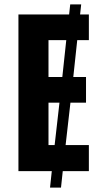

<svg xmlns="http://www.w3.org/2000/svg" viewBox="-20 -780 467 875"><path d="M385 0H266L258 75H208L216 0H64V-714H295L300 -760H350L345 -714H385V-597H332L314 -429H372V-312H301L279 -119H385ZM201 -429H264L282 -597H201ZM201 -119H229L251 -312H201Z"/></svg>

Font: Noto Sans ExtraCondensed
Style: Bold
Weight: 700
Width: 2
Designer: Monotype Design Team
Foundry: Monotype Imaging Inc.
Version: Version 2.013; ttfautohint (v1.8.4.7-5d5b)